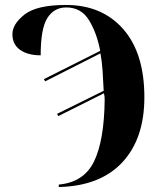

<svg xmlns="http://www.w3.org/2000/svg" viewBox="-20 -744 652 774"><path d="M217 10Q384 6 473 -89.5Q562 -185 562 -352Q562 -530 476.5 -627Q391 -724 246 -724Q128 -724 79 -685.5Q30 -647 30 -606Q30 -565 61 -543Q92 -521 144 -521Q144 -629 171 -671.5Q198 -714 247 -714Q307 -714 338.5 -663Q370 -612 384 -539L157 -425L162 -416L385 -529Q391 -496 393.5 -459Q396 -422 398 -378L210 -285L215 -276L399 -368Q402 -356 402 -342Q400 -177 359 -93Q318 -9 217 0Z"/></svg>

Font: Noto Serif Display SemiCondensed Extra
Style: Regular
Weight: 800
Width: 4
Designer: Monotype Design Team
Foundry: Monotype Imaging Inc.
Version: Version 1.900